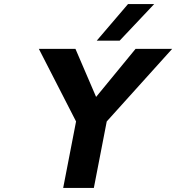

<svg xmlns="http://www.w3.org/2000/svg" viewBox="-20 -919 862 939"><path d="M352 -325 170 -680H349L450 -445L643 -680H822L502 -325L439 0H289ZM606 -899H734L565 -720H453Z"/></svg>

Font: Teachers[wght] Italic
Style: Regular
Weight: 400
Designer: Alfredo Marco Pradil & Chank Diesel
Version: Version 1.000;Glyphs 3.1.2 (3151)